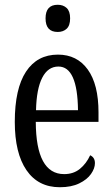

<svg xmlns="http://www.w3.org/2000/svg" viewBox="-20 -775 471 805"><path d="M42 -264Q42 -403 89 -474.5Q136 -546 223 -546Q303 -546 348 -483.5Q393 -421 393 -304V-264H130Q131 -45 249 -45Q288 -45 315 -67Q342 -89 358 -124Q378 -115 378 -91Q378 -69 361.5 -45.5Q345 -22 312 -6Q279 10 231 10Q140 10 91 -61.5Q42 -133 42 -264ZM307 -313Q305 -496 225 -496Q181 -496 157 -449Q133 -402 131 -313ZM171 -698Q171 -755 222 -755Q245 -755 259.5 -741.5Q274 -728 274 -698Q274 -668 259.5 -654.5Q245 -641 222 -641Q171 -641 171 -698Z"/></svg>

Font: Noto Serif Cond
Style: Regular
Weight: 400
Width: 3
Designer: Monotype Design Team
Foundry: Monotype Imaging Inc.
Version: Version 1.001